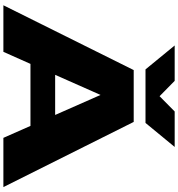

<svg xmlns="http://www.w3.org/2000/svg" viewBox="20 -1046 1026 1105"><g transform="rotate(90 532.5 -493.0)"><path d="M277.8 0H9.8L382.8 -750H681.2L1056.2 0H772.9L704.1 -155.8H347.2ZM687 -817.9H378.9L241.2 -985.8H444.8L533.2 -898.9L621.1 -985.8H825.2ZM410.2 -297.9H641.1L525.9 -559.1Z"/></g></svg>

Font: Mattone
Style: Bold
Weight: 700
Width: 6
Designer: Nunzio Mazzaferro
Foundry: Collletttivo
Version: Version 2.000;Glyphs 3.2 (3217)